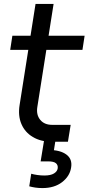

<svg xmlns="http://www.w3.org/2000/svg" viewBox="-20 -716 466 978"><path d="M326 6H244Q188 6 147.5 -18Q107 -42 89 -84.5Q71 -127 80 -182L161 -696H253L170 -170Q164 -131 185 -105.5Q206 -80 246 -80H340ZM400 -462H32L43 -534H411ZM196 242Q177 242 160 239.5Q143 237 129 233L139 169Q153 173 171 175.5Q189 178 206 178Q238 178 255 167.5Q272 157 274 141Q276 125 265 115.5Q254 106 225 106H187L206 -10H264L249 85L214 48H230Q287 48 318.5 71.5Q350 95 342 139Q335 182 296 212Q257 242 196 242Z"/></svg>

Font: Sora Variable Italic
Style: Regular
Weight: 400
Designer: Jonathan Barnbrook, Julián Moncada
Foundry: Barnbrook Fonts
Version: Version 2.000